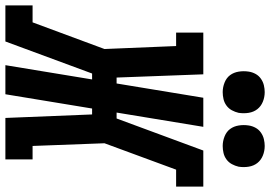

<svg xmlns="http://www.w3.org/2000/svg" viewBox="-197 -838 1003 713"><g transform="rotate(90 304.5 -481.5)"><path d="M-32 0V-101H31L130 -368L119 -634H69V-735H224L236 -413H258L311 -735H419L366 -413H388L507 -735H641V-634H578L480 -368L490 -101H540V0H386L373 -322H351L298 0H190L243 -322H221L102 0ZM490 -807Q472 -807 454.5 -814Q437 -821 427 -834.5Q417 -848 414 -866.5Q411 -885 414 -904Q416 -917 422.5 -929Q429 -941 440.5 -949Q452 -957 465 -960Q478 -963 490 -963Q509 -963 526 -956Q543 -949 553.5 -935.5Q564 -922 567 -903.5Q570 -885 567 -866Q564 -853 557.5 -841Q551 -829 540 -821Q529 -813 516 -810Q503 -807 490 -807ZM290 -807Q272 -807 254.5 -814Q237 -821 227 -834.5Q217 -848 214 -866.5Q211 -885 214 -904Q216 -917 222.5 -929Q229 -941 240.5 -949Q252 -957 265 -960Q278 -963 290 -963Q309 -963 326 -956Q343 -949 353.5 -935.5Q364 -922 367 -903.5Q370 -885 367 -866Q364 -853 357.5 -841Q351 -829 340 -821Q329 -813 316 -810Q303 -807 290 -807Z"/></g></svg>

Font: Iosevka Slab Extended Oblique
Style: Bold
Weight: 700
Width: 7
Italic angle: -9°
Monospace: yes
Designer: Belleve Invis
Foundry: Belleve Invis
Version: Version 11.1.1; ttfautohint (v1.8.3)